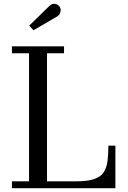

<svg xmlns="http://www.w3.org/2000/svg" viewBox="-20 -995 678 1015"><path d="M283 -908.5 157 -835 134.5 -859.5 240.5 -963Q256.5 -978.5 273 -974.2Q289.5 -970 296.5 -957.5Q303.5 -945 299.2 -930.2Q295 -915.5 283 -908.5ZM590 0H43V-36.5H133.5V-713.5H43V-750H318.5V-713.5H228.5V-36.5H383.5Q442.5 -36.5 476.8 -48Q511 -59.5 527.2 -83Q543.5 -106.5 548.2 -142Q553 -177.5 553 -225H590Z"/></svg>

Font: Bodoni* 06pt
Style: Regular
Weight: 400
Version: Version 2.3